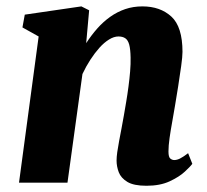

<svg xmlns="http://www.w3.org/2000/svg" viewBox="-20 -586 664 616"><path d="M256.5 -447.5Q273 -473 292 -494.5Q311 -516 333.5 -532Q356 -548 381.8 -556.8Q407.5 -565.5 437 -565.5Q494 -565.5 529.8 -532.8Q565.5 -500 565.5 -419.5Q565.5 -404.5 561.2 -373.5Q557 -342.5 551.5 -308.2Q546 -274 541.5 -247Q537.5 -222 532.5 -195Q527.5 -168 524 -143Q520.5 -118 520.5 -100Q520.5 -82 526.5 -77.2Q532.5 -72.5 539 -72.5Q547.5 -72.5 557.2 -77.2Q567 -82 583.5 -94.5L597 -60.5Q591.5 -52.5 573.2 -35.5Q555 -18.5 524.2 -4.2Q493.5 10 450 10Q409 10 388.5 -2.5Q368 -15 361 -33.5Q354 -52 354 -71Q354 -82 356.2 -98Q358.5 -114 362.2 -133.8Q366 -153.5 370 -174.8Q374 -196 377.5 -216Q381 -236.5 385 -260Q389 -283.5 392.2 -308.2Q395.5 -333 397.5 -357Q399.5 -381 399 -401.5Q398.5 -428.5 394.5 -443Q390.5 -457.5 382 -463.2Q373.5 -469 360 -469Q345.5 -469 329.8 -459.2Q314 -449.5 299 -432.8Q284 -416 270 -394.5Q256 -373 244.5 -348.5L196.5 0H41L104 -469L52 -498L59.5 -539L241 -565.5L266 -553Z"/></svg>

Font: Merriweather 24pt Black
Style: Italic
Weight: 900
Italic angle: -7.8°
Designer: Eben Sorkin
Foundry: Eben Sorkin
Version: Version 2.101